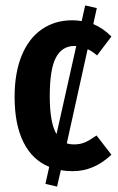

<svg xmlns="http://www.w3.org/2000/svg" viewBox="-20 -618 436 710"><path d="M337 -117 392 -46Q328 15 249 15Q224 15 205 11L191 72L148 62L162 -1Q100 -26 67 -91.5Q34 -157 34 -260Q34 -348 60 -412Q86 -476 134.5 -509.5Q183 -543 247 -543Q265 -543 282 -540L295 -598L338 -588L325 -529Q361 -514 392 -483L339 -413Q319 -430 304 -436L227 -88Q238 -84 255 -84Q277 -84 295 -92Q313 -100 337 -117ZM189 -122 262 -448H255Q210 -448 187 -405.5Q164 -363 164 -262Q164 -164 189 -122Z"/></svg>

Font: Fira Sans Extra Condensed Medium
Style: Regular
Weight: 500
Width: 1
Designer: Carrois Corporate & Edenspiekermann AG
Foundry: Carrois Corporate GbR & Edenspiekermann AG
Version: Version 4.203